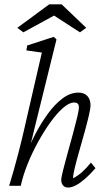

<svg xmlns="http://www.w3.org/2000/svg" viewBox="-20 -843 495 871"><path d="M148.4 -308.6Q142.6 -286.1 137.7 -265.6Q132.8 -245.1 126 -216.8Q119.1 -188.5 106.4 -140.6H97.7Q115.2 -186.5 140.6 -235.4Q166 -284.2 197.3 -327.1Q228.5 -370.1 263.7 -396.5Q298.8 -422.9 335.9 -422.9Q362.3 -422.9 376.5 -407.2Q390.6 -391.6 390.6 -366.2Q390.6 -350.6 382.8 -317.4Q375 -284.2 363.3 -241.7Q351.6 -199.2 339.4 -157.2Q327.1 -115.2 319.3 -82Q311.5 -48.8 311.5 -34.2Q334 -45.9 353.5 -63.5Q373 -81.1 392.6 -105.5L413.1 -80.1Q388.7 -51.8 366.2 -32.2Q343.8 -12.7 324.2 -2.4Q304.7 7.8 289.1 7.8Q273.4 7.8 265.6 -2.4Q257.8 -12.7 257.8 -25.4Q257.8 -38.1 266.1 -70.8Q274.4 -103.5 286.1 -146Q297.9 -188.5 309.6 -231.4Q321.3 -274.4 329.6 -308.6Q337.9 -342.8 337.9 -357.4Q337.9 -377.9 316.4 -377.9Q293.9 -377.9 266.1 -353.5Q238.3 -329.1 209 -288.6Q179.7 -248 152.3 -198.2Q125 -148.4 104.5 -97.2Q84 -45.9 74.2 0H21.5Q44.9 -77.1 62.5 -145Q80.1 -212.9 91.3 -263.2Q102.5 -313.5 108.4 -337.9L169.9 -604.5L99.6 -614.3L103.5 -636.7L223.6 -675.8L236.3 -664.1Q230.5 -640.6 219.7 -597.2Q209 -553.7 195.8 -500.5Q182.6 -447.3 168.9 -391.6ZM371.1 -716.8 342.8 -696.3 199.2 -789.1H255.9L85.9 -696.3L58.6 -716.8L203.1 -823.2H259.8Z"/></svg>

Font: Crimson Pro ExtraLight
Style: Italic
Weight: 250
Italic angle: -12°
Designer: Jacques Le Bailly
Foundry: Baron von Fonthausen
Version: Version 1.003